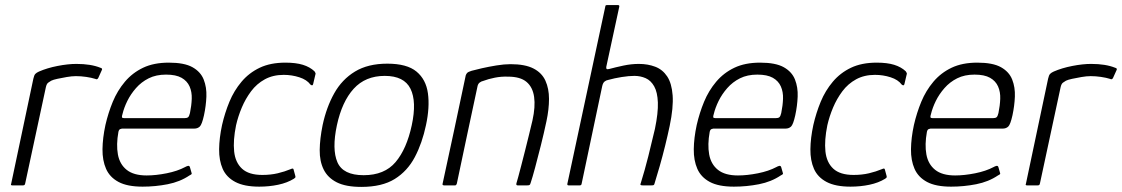

<svg xmlns="http://www.w3.org/2000/svg" viewBox="-20 -728 4406 754"><path d="M280 -477Q337 -477 374 -462Q378 -461 380 -459Q382 -457 380 -453L366 -422Q364 -418 361 -417Q358 -416 355 -418Q339 -423 318.5 -426Q298 -429 278 -429Q262 -429 242 -425.5Q222 -422 205.5 -418.5Q189 -415 181 -411Q176 -408 169.5 -403.5Q163 -399 160 -385L79 -8Q78 -3 76 -1.5Q74 0 70 0H28Q25 0 23.5 -1.5Q22 -3 24 -7L111 -419Q114 -433 119 -438Q124 -443 133 -447Q165 -461 206 -469Q247 -477 280 -477Z M394 -237Q405 -285 423 -328.5Q441 -372 470.5 -407Q500 -442 542 -462Q584 -482 643 -482Q704 -482 736 -464Q768 -446 780 -415.5Q792 -385 790.5 -348.5Q789 -312 781 -275Q773 -239 764.5 -231Q756 -223 743 -223H459Q457 -223 452 -221Q447 -219 445 -210Q436 -160 443 -121.5Q450 -83 477.5 -61Q505 -39 556 -39Q592 -39 634.5 -47.5Q677 -56 707 -72Q712 -75 718 -76.5Q724 -78 726 -71L732 -50Q734 -46 732 -44Q730 -42 724 -39Q687 -14 638.5 -4.5Q590 5 540 5Q480 5 445.5 -13.5Q411 -32 396.5 -65Q382 -98 382.5 -142Q383 -186 394 -237ZM726 -284Q732 -313 733 -340Q734 -367 724.5 -388.5Q715 -410 693 -422.5Q671 -435 632 -435Q593 -435 564 -420.5Q535 -406 514 -382Q493 -358 480 -331.5Q467 -305 461 -280Q458 -271 459 -267.5Q460 -264 468 -264Q527 -264 585.5 -264Q644 -264 704 -264Q714 -264 718.5 -267.5Q723 -271 726 -284Z M998 5Q939 5 904 -13.5Q869 -32 854.5 -65Q840 -98 840.5 -142Q841 -186 852 -237Q863 -285 881 -328.5Q899 -372 928.5 -407Q958 -442 1000 -462Q1042 -482 1101 -482Q1142 -482 1169.5 -473.5Q1197 -465 1215 -448Q1218 -443 1219 -441Q1220 -439 1218 -433L1210 -399Q1209 -393 1205.5 -393Q1202 -393 1199 -396Q1185 -415 1155.5 -424.5Q1126 -434 1094 -434Q1052 -434 1020 -416.5Q988 -399 966 -369.5Q944 -340 929.5 -305.5Q915 -271 907 -236Q895 -177 899.5 -133.5Q904 -90 930.5 -65.5Q957 -41 1010 -41Q1043 -41 1070.5 -47.5Q1098 -54 1122 -64Q1132 -69 1133 -62L1140 -36Q1141 -32 1139 -30Q1137 -28 1134 -26Q1108 -10 1072.5 -2.5Q1037 5 998 5Z M1399 6Q1338 6 1302.5 -12Q1267 -30 1251 -62.5Q1235 -95 1235.5 -139Q1236 -183 1247 -237Q1262 -307 1292.5 -361.5Q1323 -416 1374 -447Q1425 -478 1501 -478Q1578 -478 1615.5 -447Q1653 -416 1660.5 -361.5Q1668 -307 1653 -237Q1638 -166 1609 -111Q1580 -56 1530 -25Q1480 6 1399 6ZM1408 -40Q1490 -40 1533.5 -91.5Q1577 -143 1597 -236Q1617 -329 1592 -379.5Q1567 -430 1491 -430Q1415 -430 1369 -379.5Q1323 -329 1303 -236Q1283 -142 1305 -91Q1327 -40 1408 -40Z M1724 0Q1721 0 1719 -1.5Q1717 -3 1718 -6Q1741 -113 1764 -219.5Q1787 -326 1809 -432Q1811 -438 1815 -442Q1819 -446 1832 -450Q1846 -454 1872.5 -460Q1899 -466 1929.5 -471Q1960 -476 1985 -476Q2042 -476 2075 -459Q2108 -442 2122 -411Q2136 -380 2136 -339.5Q2136 -299 2126 -252Q2116 -205 2104 -157Q2092 -109 2081.5 -70Q2071 -31 2064 -10Q2062 -3 2059.5 -1.5Q2057 0 2050 0H2013Q2006 0 2008 -8Q2010 -14 2015 -32.5Q2020 -51 2027 -78Q2034 -105 2042 -136.5Q2050 -168 2057.5 -199Q2065 -230 2071 -255Q2083 -309 2077.5 -347.5Q2072 -386 2047.5 -406.5Q2023 -427 1975 -427Q1949 -428 1923.5 -423Q1898 -418 1877 -410Q1871 -409 1864 -404Q1857 -399 1855 -388Q1835 -294 1814.5 -198.5Q1794 -103 1774 -7Q1773 -4 1771.5 -2Q1770 0 1767 0Z M2208 -6Q2245 -180 2282.5 -354Q2320 -528 2357 -702Q2357 -708 2363 -708Q2374 -708 2385 -708Q2396 -708 2407 -708Q2413 -708 2412 -702Q2399 -643 2386.5 -584Q2374 -525 2361 -466Q2360 -460 2362 -457.5Q2364 -455 2372 -457Q2398 -464 2428.5 -470.5Q2459 -477 2489 -477Q2524 -477 2553 -466Q2582 -455 2600 -428Q2618 -401 2621.5 -353.5Q2625 -306 2610 -234Q2602 -196 2592 -155.5Q2582 -115 2571 -76.5Q2560 -38 2550 -6Q2549 -2 2546.5 -1Q2544 0 2538 0Q2529 0 2520.5 0Q2512 0 2504 0Q2497 0 2495.5 -2Q2494 -4 2497 -11Q2512 -59 2526 -114.5Q2540 -170 2552 -222Q2565 -285 2563.5 -325.5Q2562 -366 2549 -389Q2536 -412 2515.5 -421Q2495 -430 2471 -430Q2450 -430 2421.5 -425.5Q2393 -421 2368 -414Q2361 -413 2354.5 -408Q2348 -403 2345 -390L2264 -6Q2263 0 2257 0H2213Q2207 0 2208 -6Z M2716 -237Q2727 -285 2745 -328.5Q2763 -372 2792.5 -407Q2822 -442 2864 -462Q2906 -482 2965 -482Q3026 -482 3058 -464Q3090 -446 3102 -415.5Q3114 -385 3112.5 -348.5Q3111 -312 3103 -275Q3095 -239 3086.5 -231Q3078 -223 3065 -223H2781Q2779 -223 2774 -221Q2769 -219 2767 -210Q2758 -160 2765 -121.5Q2772 -83 2799.5 -61Q2827 -39 2878 -39Q2914 -39 2956.5 -47.5Q2999 -56 3029 -72Q3034 -75 3040 -76.5Q3046 -78 3048 -71L3054 -50Q3056 -46 3054 -44Q3052 -42 3046 -39Q3009 -14 2960.5 -4.5Q2912 5 2862 5Q2802 5 2767.5 -13.5Q2733 -32 2718.5 -65Q2704 -98 2704.5 -142Q2705 -186 2716 -237ZM3048 -284Q3054 -313 3055 -340Q3056 -367 3046.5 -388.5Q3037 -410 3015 -422.5Q2993 -435 2954 -435Q2915 -435 2886 -420.5Q2857 -406 2836 -382Q2815 -358 2802 -331.5Q2789 -305 2783 -280Q2780 -271 2781 -267.5Q2782 -264 2790 -264Q2849 -264 2907.5 -264Q2966 -264 3026 -264Q3036 -264 3040.5 -267.5Q3045 -271 3048 -284Z M3320 5Q3261 5 3226 -13.5Q3191 -32 3176.5 -65Q3162 -98 3162.5 -142Q3163 -186 3174 -237Q3185 -285 3203 -328.5Q3221 -372 3250.5 -407Q3280 -442 3322 -462Q3364 -482 3423 -482Q3464 -482 3491.5 -473.5Q3519 -465 3537 -448Q3540 -443 3541 -441Q3542 -439 3540 -433L3532 -399Q3531 -393 3527.5 -393Q3524 -393 3521 -396Q3507 -415 3477.5 -424.5Q3448 -434 3416 -434Q3374 -434 3342 -416.5Q3310 -399 3288 -369.5Q3266 -340 3251.5 -305.5Q3237 -271 3229 -236Q3217 -177 3221.5 -133.5Q3226 -90 3252.5 -65.5Q3279 -41 3332 -41Q3365 -41 3392.5 -47.5Q3420 -54 3444 -64Q3454 -69 3455 -62L3462 -36Q3463 -32 3461 -30Q3459 -28 3456 -26Q3430 -10 3394.5 -2.5Q3359 5 3320 5Z M3569 -237Q3580 -285 3598 -328.5Q3616 -372 3645.5 -407Q3675 -442 3717 -462Q3759 -482 3818 -482Q3879 -482 3911 -464Q3943 -446 3955 -415.5Q3967 -385 3965.5 -348.5Q3964 -312 3956 -275Q3948 -239 3939.5 -231Q3931 -223 3918 -223H3634Q3632 -223 3627 -221Q3622 -219 3620 -210Q3611 -160 3618 -121.5Q3625 -83 3652.5 -61Q3680 -39 3731 -39Q3767 -39 3809.5 -47.5Q3852 -56 3882 -72Q3887 -75 3893 -76.5Q3899 -78 3901 -71L3907 -50Q3909 -46 3907 -44Q3905 -42 3899 -39Q3862 -14 3813.5 -4.5Q3765 5 3715 5Q3655 5 3620.5 -13.5Q3586 -32 3571.5 -65Q3557 -98 3557.5 -142Q3558 -186 3569 -237ZM3901 -284Q3907 -313 3908 -340Q3909 -367 3899.5 -388.5Q3890 -410 3868 -422.5Q3846 -435 3807 -435Q3768 -435 3739 -420.5Q3710 -406 3689 -382Q3668 -358 3655 -331.5Q3642 -305 3636 -280Q3633 -271 3634 -267.5Q3635 -264 3643 -264Q3702 -264 3760.5 -264Q3819 -264 3879 -264Q3889 -264 3893.5 -267.5Q3898 -271 3901 -284Z M4265 -477Q4322 -477 4359 -462Q4363 -461 4365 -459Q4367 -457 4365 -453L4351 -422Q4349 -418 4346 -417Q4343 -416 4340 -418Q4324 -423 4303.5 -426Q4283 -429 4263 -429Q4247 -429 4227 -425.5Q4207 -422 4190.5 -418.5Q4174 -415 4166 -411Q4161 -408 4154.5 -403.5Q4148 -399 4145 -385L4064 -8Q4063 -3 4061 -1.5Q4059 0 4055 0H4013Q4010 0 4008.5 -1.5Q4007 -3 4009 -7L4096 -419Q4099 -433 4104 -438Q4109 -443 4118 -447Q4150 -461 4191 -469Q4232 -477 4265 -477Z"/></svg>

Font: Glory Thin Light
Style: Italic
Weight: 300
Italic angle: -12°
Version: Version 1.011